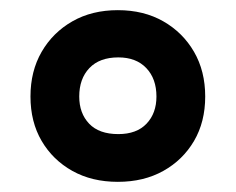

<svg xmlns="http://www.w3.org/2000/svg" viewBox="-20 -744 464 378"><path d="M212 -386Q161 -386 122.5 -407.5Q84 -429 62 -466.5Q40 -504 40 -554Q40 -604 62 -642Q84 -680 122.5 -702Q161 -724 212 -724Q263 -724 301.5 -702Q340 -680 362 -642Q384 -604 384 -554Q384 -504 362 -466.5Q340 -429 301.5 -407.5Q263 -386 212 -386ZM213 -480Q249 -480 268.5 -500.5Q288 -521 288 -554Q288 -589 268 -610Q248 -631 213 -631Q176 -631 156 -610Q136 -589 136 -554Q136 -521 155.5 -500.5Q175 -480 213 -480Z"/></svg>

Font: Noto Sans Khmer UI
Style: Bold
Weight: 700
Designer: Danh Hong and the Monotype Design Team
Foundry: Monotype Imaging Inc.
Version: Version 2.002; ttfautohint (v1.8.4.7-5d5b)